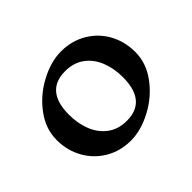

<svg xmlns="http://www.w3.org/2000/svg" viewBox="-127 -792 1011 1011"><g transform="rotate(-45 378.5 -286.5)"><path d="M689 -304Q689 -221 635 -148.5Q581 -76 499.5 -33Q418 10 343 10Q264 10 201.5 -27Q139 -64 103.5 -127.5Q68 -191 68 -269Q68 -352 122 -424.5Q176 -497 257.5 -540Q339 -583 414 -583Q493 -583 556 -546Q619 -509 654 -445.5Q689 -382 689 -304ZM208 -317Q208 -252 229.5 -198Q251 -144 294.5 -111.5Q338 -79 401 -79Q549 -79 549 -257Q549 -322 527.5 -376Q506 -430 462.5 -462Q419 -494 356 -494Q208 -494 208 -317Z"/></g></svg>

Font: Inknut Antiqua Medium
Style: Regular
Weight: 500
Designer: Claus Eggers Sørensen
Foundry: Claus Eggers Sørensen
Version: Version 1.003; ttfautohint (v1.8.2) -l 8 -r 50 -G 200 -x 14 